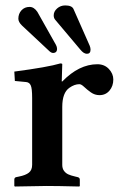

<svg xmlns="http://www.w3.org/2000/svg" viewBox="-20 -678 441 700"><path d="M46.9 -609.9Q46.9 -597.7 60.1 -585L158.2 -493.2Q166 -485.4 172.9 -484.9Q188 -484.9 188 -500Q188 -506.8 184.1 -514.2L116.2 -634.8Q104 -652.8 87.9 -652.8Q69.8 -652.8 58.3 -640.4Q46.9 -627.9 46.9 -609.9ZM175.8 -622.1Q175.8 -612.3 181.2 -606L272.9 -497.1Q285.2 -481.9 296.9 -481.9Q310.1 -481.9 310.1 -497.1Q310.1 -503.9 307.1 -511.2L248 -645Q242.2 -658.2 217.8 -658.2Q200.7 -658.2 188.2 -647.2Q175.8 -636.2 175.8 -622.1ZM207 -380.9Q268.1 -443.8 335 -443.8Q360.8 -443.8 377 -426.5Q393.1 -409.2 393.1 -388.2Q393.1 -364.3 379.2 -347.7Q365.2 -331.1 342.8 -331.1Q325.7 -331.1 311.5 -341.1Q297.4 -351.1 286.9 -361.1Q276.4 -371.1 269.5 -371.1Q251.5 -371.1 232.9 -357.9Q207 -339.8 207 -288.1V-77.1Q207 -64 213.1 -55.4Q219.2 -46.9 228.5 -42.5Q237.8 -38.1 254.9 -34.2L263.2 -32.2Q271 -30.3 271 -22.9V0L269 2Q189 0 149.9 0L34.2 2L32.2 0V-22.9Q32.2 -30.8 39.1 -32.2L48.8 -34.2Q73.7 -39.1 85.4 -48.6Q97.2 -58.1 97.2 -77.1V-320.8Q97.2 -356 92 -366.9Q86.9 -377.9 75.2 -378.9L34.2 -382.8L32.2 -417Q154.3 -433.1 200.2 -446.8Q207 -446.8 207 -443.8L205.1 -380.9Z"/></svg>

Font: Linux Libertine
Style: Semibold
Weight: 600
Designer: Philipp H. Poll
Foundry: Philipp H. Poll
Version: Version 5.1.2 ; ttfautohint (v0.9)